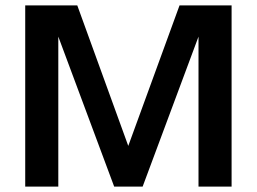

<svg xmlns="http://www.w3.org/2000/svg" viewBox="-20 -688 948 708"><path d="M73 0V-668H265L453 -150L642 -668H834V0H712V-553L506 0H401L195 -553V0Z"/></svg>

Font: Gantari SemiBold
Style: Regular
Weight: 600
Designer: Anugrah Pasau
Foundry: Lafontype
Version: Version 1.000; ttfautohint (v1.8.3)